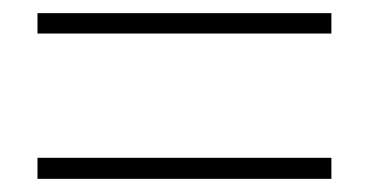

<svg xmlns="http://www.w3.org/2000/svg" viewBox="-20 -509 561 292"><path d="M37 -458H484V-489H37ZM37 -237H484V-269H37Z"/></svg>

Font: Source Han Sans CN ExtraLight
Style: Regular
Weight: 250
Designer: Ryoko NISHIZUKA (kana & ideographs); Paul D. Hunt (Latin, Greek & Cyrillic); Wenlong ZHANG (bopomofo); Sandoll Communica
Foundry: Adobe Systems Incorporated
Version: Version 1.004;PS 1.004;hotconv 16.6.51;makeotf.lib2.5.65220